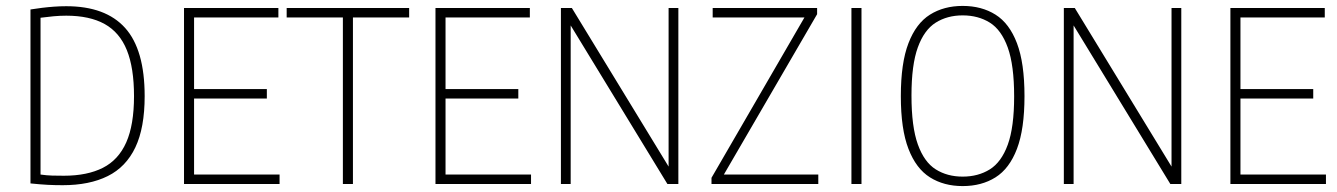

<svg xmlns="http://www.w3.org/2000/svg" viewBox="-20 -622 4520 649"><path d="M192 4Q166.5 4 141.8 2.8Q117 1.5 83 -2V-590Q101.5 -593 121.8 -595.5Q142 -598 162.8 -599.5Q183.5 -601 204 -601Q337 -601 403 -527.5Q469 -454 469 -297Q469 -190 437.5 -123.8Q406 -57.5 344.2 -26.8Q282.5 4 192 4ZM196 -28Q275 -28 327.8 -54.8Q380.5 -81.5 406.8 -140.8Q433 -200 433 -297Q433 -392.5 408.8 -452.5Q384.5 -512.5 333.8 -540.8Q283 -569 204 -569Q183 -569 161 -567Q139 -565 117 -562V-32Q138 -29 156.5 -28.5Q175 -28 196 -28Z M602 0V-595H921V-563H636V-32H925V0ZM631 -289V-321H882V-289Z M1139 0V-563H949V-595H1363V-563H1173V0Z M1452 0V-595H1771V-563H1486V-32H1775V0ZM1481 -289V-321H1732V-289Z M1876 0V-595H1913L2254 -36H2240V-595H2273V0H2236L1895 -559H1909V0Z M2385 0V-21L2705 -573L2711 -563H2389V-595H2742V-574L2421 -22L2415 -32H2746V0Z M2858 0V-595H2892V0Z M3234 7Q3170.5 7 3123.5 -22.5Q3076.5 -52 3050.8 -118.8Q3025 -185.5 3025 -297Q3025 -409 3050.8 -476Q3076.5 -543 3123.5 -572.5Q3170.5 -602 3234 -602Q3298 -602 3345 -572.5Q3392 -543 3417.5 -476Q3443 -409 3443 -297Q3443 -185.5 3417.5 -118.8Q3392 -52 3345 -22.5Q3298 7 3234 7ZM3234 -25Q3286.5 -25 3325.8 -49.5Q3365 -74 3386.5 -133Q3408 -192 3408 -296Q3408 -401.5 3386.5 -461.2Q3365 -521 3325.8 -545.5Q3286.5 -570 3234 -570Q3182 -570 3143 -545.5Q3104 -521 3082.5 -462Q3061 -403 3061 -299Q3061 -193.5 3082.5 -133.8Q3104 -74 3143 -49.5Q3182 -25 3234 -25Z M3576 0V-595H3613L3954 -36H3940V-595H3973V0H3936L3595 -559H3609V0Z M4139 0V-595H4458V-563H4173V-32H4462V0ZM4168 -289V-321H4419V-289Z"/></svg>

Font: Encode Sans SC Condensed Thin
Style: Regular
Weight: 100
Width: 3
Designer: Multiple Designers
Foundry: Impallari Type
Version: Version 3.002